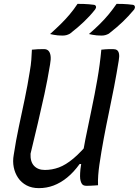

<svg xmlns="http://www.w3.org/2000/svg" viewBox="-20 -957 718 993"><path d="M381 -937Q400 -937 413.5 -936.5Q427 -936 439.5 -935Q452 -934 467 -932Q475 -930 476.5 -923Q478 -916 472 -908Q457 -889 443 -874Q429 -859 414.5 -845Q400 -831 382.5 -816Q365 -801 342 -783Q333 -778 324 -775.5Q315 -773 303 -773Q290 -773 279 -774Q268 -775 258 -777Q248 -779 239 -781Q268 -807 293 -831.5Q318 -856 340 -882Q362 -908 381 -937ZM583 -937Q602 -937 615.5 -936.5Q629 -936 641 -935Q653 -934 668 -932Q676 -930 677.5 -923Q679 -916 674 -908Q658 -889 644 -874Q630 -859 615.5 -845Q601 -831 583.5 -816Q566 -801 543 -783Q534 -778 525 -775.5Q516 -773 505 -773Q492 -773 480.5 -774Q469 -775 459 -777Q449 -779 440 -781Q470 -807 495 -831.5Q520 -856 541.5 -882Q563 -908 583 -937ZM487 1Q477 2 467 2.5Q457 3 447.5 3.5Q438 4 428 4Q420 4 414 2Q408 0 404 -5.5Q400 -11 397 -21Q394 -31 394 -46Q394 -61 396 -82Q406 -159 421.5 -236Q437 -313 453.5 -391Q470 -469 483.5 -546.5Q497 -624 504 -700Q515 -701 525 -702Q535 -703 545 -703Q555 -703 565 -703Q578 -703 585.5 -697.5Q593 -692 595.5 -679Q598 -666 594 -643Q583 -575 570 -507.5Q557 -440 543 -373.5Q529 -307 516.5 -240Q504 -173 494 -105Q490 -77 488 -50.5Q486 -24 487 1ZM181 16Q144 16 117 1.5Q90 -13 73.5 -37.5Q57 -62 51 -92.5Q45 -123 51 -156Q62 -229 77.5 -301.5Q93 -374 108 -445.5Q123 -517 134 -587Q140 -621 142 -648Q144 -675 145 -700Q161 -702 176.5 -702.5Q192 -703 208 -703Q222 -703 230.5 -694.5Q239 -686 241.5 -668.5Q244 -651 239 -624Q226 -545 210 -471Q194 -397 176 -321Q158 -245 138 -162Q136 -121 156 -99.5Q176 -78 212 -78Q249 -78 284.5 -91Q320 -104 360 -137.5Q400 -171 450 -232L426 -107L392 -109Q361 -66 327 -38.5Q293 -11 257 2.5Q221 16 181 16Z"/></svg>

Font: Rec Mono Semicasual
Style: Italic
Weight: 400
Italic angle: -10°
Version: Version 1.085; ttfautohint (v1.8.4.7-5d5b)